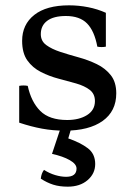

<svg xmlns="http://www.w3.org/2000/svg" viewBox="-20 -475 498 720"><path d="M222 15Q179 15 138 7.5Q97 0 52 -15V-153Q68 -156 84 -153Q97 -93 131 -59Q165 -25 232 -25Q277 -25 306.5 -43.5Q336 -62 336 -96Q336 -123 316.5 -138Q297 -153 265.5 -162Q234 -171 199.5 -180Q165 -189 133.5 -205Q102 -221 82.5 -248.5Q63 -276 63 -322Q63 -383 108.5 -419Q154 -455 239 -455Q275 -455 310.5 -448Q346 -441 377 -427V-300Q361 -297 345 -300Q334 -359 306.5 -387Q279 -415 227 -415Q181 -415 157 -397Q133 -379 133 -347Q133 -321 153.5 -306Q174 -291 206 -280.5Q238 -270 274.5 -260Q311 -250 343 -234.5Q375 -219 395.5 -193Q416 -167 416 -125Q416 -58 365 -21.5Q314 15 222 15ZM145 162Q165 175 187 181.5Q209 188 228 188Q267 188 267 157Q267 140 241.5 125.5Q216 111 175 102L209 0H249L236 44Q282 60 309.5 81Q337 102 337 140Q337 176 308.5 200.5Q280 225 234 225Q203 225 179.5 217.5Q156 210 133 195Q135 175 145 162Z"/></svg>

Font: Poltawski Nowy
Style: Regular
Weight: 400
Designer: Adam Pótawski, Mateusz Machalski, Borys Kosmynka, Ania Wieluska
Foundry: Capitalics.wtf
Version: Version 1.001;gftools[0.9.25]